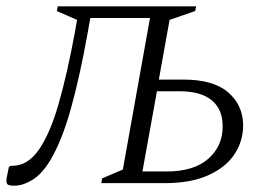

<svg xmlns="http://www.w3.org/2000/svg" viewBox="-29 -580 852 608"><path d="M249 -478Q224 -338 195.5 -236Q167 -134 130 -72Q103 -28 73 -10Q43 8 17 8Q-2 8 -6 3Q-10 -2 -8 -16L-1 -51L4 -55H10Q59 -55 94.5 -106.5Q130 -158 157 -252.5Q184 -347 208 -477L215 -517L151 -545L154 -560H592L589 -545L508 -517L474 -328H552Q646 -328 693 -288Q740 -248 741 -184Q741 -133 713.5 -91.5Q686 -50 630.5 -25Q575 0 492 0H292L294 -15L360 -43L446 -523H257ZM422 -37H498Q586 -37 631.5 -78Q677 -119 676 -181Q676 -234 641.5 -262.5Q607 -291 539 -291H468Z"/></svg>

Font: Spectral SC Light
Style: Italic
Weight: 300
Italic angle: -10°
Designer: Jean-Baptiste Levee
Foundry: Production Type
Version: Version 2.001